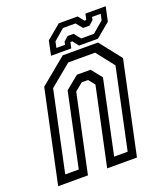

<svg xmlns="http://www.w3.org/2000/svg" viewBox="-138 -767 733 854"><g transform="rotate(-20 229.0 -340.0)"><path d="M-10 0 83 -437 208 -540H375L456 -437L363 0H222L300.5 -368L276.5 -398.5H246.5L209.5 -368L131 0ZM37.5 -38.5H101.5L175.5 -386.5L238 -437.5H302.5L343 -387L269 -38.5H333L413.5 -418L347.5 -502H220.5L118 -417.5ZM158.5 -556 173 -624 240.5 -680H329.5L351.5 -652H360.5L366.5 -680H462.5L448 -612L380.5 -556H291.5L269.5 -584H260.5L254.5 -556ZM193 -580.5H234L236.5 -594.5L258 -613.5H286L311 -582.5H371.5L424 -627L430 -656H389L386.5 -642L365 -623.5H335L310 -654H251L199 -609.5Z"/></g></svg>

Font: Tourney Condensed Regular
Style: Italic
Weight: 400
Width: 3
Italic angle: -12°
Designer: Tyler Finck
Foundry: Etcetera Type Co
Version: Version 1.010; ttfautohint (v1.8.3)